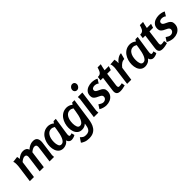

<svg xmlns="http://www.w3.org/2000/svg" viewBox="242 -2129 3735 3735"><g transform="rotate(-45 2109.0 -262.0)"><path d="M185 -508Q190 -492 191.5 -476Q193 -460 193 -444Q228 -473 264.5 -491.5Q301 -510 347 -510Q385 -510 415 -493Q445 -476 455 -437Q489 -469 530.5 -489.5Q572 -510 619 -510Q680 -510 706.5 -478.5Q733 -447 733 -389Q733 -376 732 -363.5Q731 -351 729 -339L691 -53L694 0H570L614 -332Q615 -339 615.5 -346Q616 -353 616 -360Q616 -388 604 -401Q592 -414 563 -414Q538 -414 508 -396.5Q478 -379 460 -362L412 0H297L342 -335Q343 -341 343.5 -347Q344 -353 344 -359Q344 -385 332.5 -399.5Q321 -414 293 -414Q267 -414 237.5 -396.5Q208 -379 190 -361L141 0H27L75 -356Q78 -385 78 -414Q78 -431 76 -454.5Q74 -478 64 -493Z M1179 -500H1242Q1227 -398 1216.5 -331Q1206 -264 1200 -223.5Q1194 -183 1191 -161Q1188 -139 1187 -128Q1186 -117 1186 -109Q1186 -96 1191 -84.5Q1196 -73 1211 -73Q1221 -73 1235 -77Q1249 -81 1259 -85L1276 -22Q1254 -8 1225 0.5Q1196 9 1170 9Q1140 9 1117 -10.5Q1094 -30 1088 -59H1084Q1055 -20 1015.5 -4Q976 12 944 12Q886 12 849.5 -17.5Q813 -47 796 -95.5Q779 -144 779 -201Q779 -256 794.5 -310.5Q810 -365 841.5 -410Q873 -455 920.5 -482Q968 -509 1032 -509Q1056 -509 1091 -498.5Q1126 -488 1153 -462ZM896 -204Q896 -150 912 -110Q928 -70 967 -70Q999 -70 1022 -92.5Q1045 -115 1061 -153Q1077 -191 1088 -238Q1099 -285 1106 -334L1116 -402Q1076 -427 1038 -427Q974 -427 935 -366.5Q896 -306 896 -204Z M1692 -500H1755L1689 -40Q1682 7 1668 54.5Q1654 102 1626 142Q1598 182 1551.5 206Q1505 230 1434 230Q1370 230 1325 211.5Q1280 193 1259 174L1320 83Q1336 102 1363.5 121Q1391 140 1434 140Q1482 140 1509 123.5Q1536 107 1549.5 77Q1563 47 1569 8L1576 -33H1572Q1525 12 1457 12Q1399 12 1362.5 -17.5Q1326 -47 1309 -95.5Q1292 -144 1292 -201Q1292 -256 1307.5 -310.5Q1323 -365 1354.5 -410Q1386 -455 1433.5 -482Q1481 -509 1545 -509Q1569 -509 1604 -498.5Q1639 -488 1666 -462ZM1409 -204Q1409 -150 1425 -110Q1441 -70 1480 -70Q1512 -70 1535 -92.5Q1558 -115 1574 -153Q1590 -191 1601 -238Q1612 -285 1619 -334L1629 -402Q1589 -427 1551 -427Q1487 -427 1448 -366.5Q1409 -306 1409 -204Z M2010 -689Q2010 -656 1986 -628.5Q1962 -601 1927 -601Q1899 -601 1881.5 -620.5Q1864 -640 1864 -667Q1864 -701 1889 -727.5Q1914 -754 1948 -754Q1976 -754 1993 -735Q2010 -716 2010 -689ZM1969 -497 1910 -55 1913 0H1789L1848 -443L1845 -497Z M2317 -395Q2300 -412 2276 -419Q2252 -426 2228 -426Q2201 -426 2178.5 -412.5Q2156 -399 2156 -369Q2156 -346 2174 -331.5Q2192 -317 2219 -305.5Q2246 -294 2273 -279Q2300 -264 2318 -239Q2336 -214 2336 -172Q2336 -111 2306.5 -70Q2277 -29 2229.5 -8.5Q2182 12 2127 12Q2090 12 2048.5 0Q2007 -12 1975 -32L2027 -114Q2050 -99 2075.5 -85Q2101 -71 2129 -71Q2161 -71 2185 -92Q2209 -113 2209 -147Q2209 -172 2190.5 -187Q2172 -202 2145.5 -213.5Q2119 -225 2092 -240Q2065 -255 2046.5 -278.5Q2028 -302 2028 -342Q2028 -401 2057.5 -438Q2087 -475 2134 -492.5Q2181 -510 2233 -510Q2266 -510 2303 -502.5Q2340 -495 2369 -479Z M2612 -633Q2603 -599 2595 -565Q2587 -531 2581 -497H2696L2669 -414H2569L2533 -139Q2532 -132 2531.5 -125Q2531 -118 2531 -111Q2531 -95 2537.5 -83.5Q2544 -72 2564 -72Q2583 -72 2602 -75Q2621 -78 2639 -82L2650 -13Q2622 -4 2583.5 3Q2545 10 2516 10Q2459 10 2435.5 -14Q2412 -38 2412 -82Q2412 -98 2415 -116L2455 -414H2386L2397 -497Q2435 -497 2457 -509.5Q2479 -522 2494 -551.5Q2509 -581 2524 -633Z M2862 -507Q2868 -486 2870.5 -455Q2873 -424 2871 -402Q2890 -428 2917 -452Q2944 -476 2976.5 -491.5Q3009 -507 3042 -507L3007 -381Q2965 -381 2928.5 -357.5Q2892 -334 2858 -289L2818 0H2704L2752 -363Q2754 -373 2755 -386.5Q2756 -400 2756 -413Q2756 -433 2753.5 -456.5Q2751 -480 2740 -497Z M3432 -500H3495Q3480 -398 3469.5 -331Q3459 -264 3453 -223.5Q3447 -183 3444 -161Q3441 -139 3440 -128Q3439 -117 3439 -109Q3439 -96 3444 -84.5Q3449 -73 3464 -73Q3474 -73 3488 -77Q3502 -81 3512 -85L3529 -22Q3507 -8 3478 0.5Q3449 9 3423 9Q3393 9 3370 -10.5Q3347 -30 3341 -59H3337Q3308 -20 3268.5 -4Q3229 12 3197 12Q3139 12 3102.5 -17.5Q3066 -47 3049 -95.5Q3032 -144 3032 -201Q3032 -256 3047.5 -310.5Q3063 -365 3094.5 -410Q3126 -455 3173.5 -482Q3221 -509 3285 -509Q3309 -509 3344 -498.5Q3379 -488 3406 -462ZM3149 -204Q3149 -150 3165 -110Q3181 -70 3220 -70Q3252 -70 3275 -92.5Q3298 -115 3314 -153Q3330 -191 3341 -238Q3352 -285 3359 -334L3369 -402Q3329 -427 3291 -427Q3227 -427 3188 -366.5Q3149 -306 3149 -204Z M3775 -633Q3766 -599 3758 -565Q3750 -531 3744 -497H3859L3832 -414H3732L3696 -139Q3695 -132 3694.5 -125Q3694 -118 3694 -111Q3694 -95 3700.5 -83.5Q3707 -72 3727 -72Q3746 -72 3765 -75Q3784 -78 3802 -82L3813 -13Q3785 -4 3746.5 3Q3708 10 3679 10Q3622 10 3598.5 -14Q3575 -38 3575 -82Q3575 -98 3578 -116L3618 -414H3549L3560 -497Q3598 -497 3620 -509.5Q3642 -522 3657 -551.5Q3672 -581 3687 -633Z M4166 -395Q4149 -412 4125 -419Q4101 -426 4077 -426Q4050 -426 4027.5 -412.5Q4005 -399 4005 -369Q4005 -346 4023 -331.5Q4041 -317 4068 -305.5Q4095 -294 4122 -279Q4149 -264 4167 -239Q4185 -214 4185 -172Q4185 -111 4155.5 -70Q4126 -29 4078.5 -8.5Q4031 12 3976 12Q3939 12 3897.5 0Q3856 -12 3824 -32L3876 -114Q3899 -99 3924.5 -85Q3950 -71 3978 -71Q4010 -71 4034 -92Q4058 -113 4058 -147Q4058 -172 4039.5 -187Q4021 -202 3994.5 -213.5Q3968 -225 3941 -240Q3914 -255 3895.5 -278.5Q3877 -302 3877 -342Q3877 -401 3906.5 -438Q3936 -475 3983 -492.5Q4030 -510 4082 -510Q4115 -510 4152 -502.5Q4189 -495 4218 -479Z"/></g></svg>

Font: Rosario
Style: Bold Italic
Weight: 700
Italic angle: -8.05°
Designer: Hector Gatti
Foundry: Omnibus Type
Version: Version 1.101; ttfautohint (v1.8.1.43-b0c9)